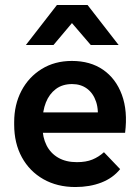

<svg xmlns="http://www.w3.org/2000/svg" viewBox="-20 -742 560 772"><path d="M283 10Q210 10 154.5 -21.5Q99 -53 68 -109.5Q37 -166 37 -241V-251Q37 -321 66 -376.5Q95 -432 147.5 -464.5Q200 -497 269 -497Q343 -497 394.5 -461.5Q446 -426 470 -361Q494 -296 483 -208H120V-290H422L371 -248Q378 -298 366.5 -332.5Q355 -367 330 -385.5Q305 -404 270 -404Q231 -404 204.5 -384Q178 -364 164.5 -330Q151 -296 151 -251V-231Q151 -190 167 -158Q183 -126 214 -108Q245 -90 289 -90Q326 -90 351.5 -100.5Q377 -111 398 -130L463 -62Q434 -26 387.5 -8Q341 10 283 10ZM84 -561 209 -722H332L457 -561H345L236 -688H302L195 -561Z"/></svg>

Font: SUSE SemiBold
Style: Regular
Weight: 600
Designer: Rene Bieder
Foundry: SUSE
Version: Version 1.000